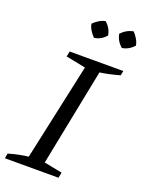

<svg xmlns="http://www.w3.org/2000/svg" viewBox="-171 -940 768 1016"><g transform="rotate(20 213.0 -432.0)"><path d="M-11 0 -6 -28Q51 -45 105 -51L223 -596L112 -618L118 -648H420L415 -622Q379 -612 353 -606.5Q327 -601 304 -598L195 -51L297 -31L291 0ZM243 -864Q275 -834 280 -797Q253 -765 214 -760Q200 -774 189.5 -791Q179 -808 176 -826Q190 -840 207 -850.5Q224 -861 243 -864ZM400 -864Q414 -849 424 -832Q434 -815 437 -797Q408 -765 371 -760Q340 -786 332 -826Q361 -857 400 -864Z"/></g></svg>

Font: Piazzolla
Style: Italic
Weight: 400
Italic angle: -11.3°
Designer: Juan Pablo del Peral
Foundry: Huerta Tipografica
Version: Version 1.330